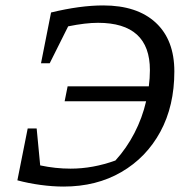

<svg xmlns="http://www.w3.org/2000/svg" viewBox="-20 -679 698 707"><path d="M214 8Q174 8 129.5 2Q85 -4 44 -15L82 -206H115L128 -70Q184 -58 240 -58Q322 -58 405 -88Q446 -133 475 -189Q504 -245 518 -306H218L229 -361H528Q532 -391 532 -421Q532 -595 341 -595Q295 -595 231 -582L163 -446H131L168 -633Q275 -659 360 -659Q485 -659 553.5 -595.5Q622 -532 622 -416Q622 -289 570.5 -194Q519 -99 427 -45.5Q335 8 214 8Z"/></svg>

Font: Piazzolla
Style: Italic
Weight: 400
Italic angle: -11.3°
Designer: Juan Pablo del Peral
Foundry: Huerta Tipografica
Version: Version 1.330